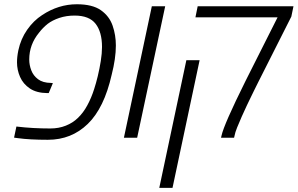

<svg xmlns="http://www.w3.org/2000/svg" viewBox="-20 -660 1426 920"><path d="M209.5 9.8Q121.6 9.8 65.9 2L47.4 -0.5L58.6 -53.7Q99.6 -48.8 140.1 -46.6Q180.7 -44.4 221.2 -44.4Q261.7 -44.4 295.4 -57.9Q329.1 -71.3 353 -94.7Q378.9 -119.1 398.4 -155.3Q418 -191.4 431.2 -233.4Q439.9 -259.8 448.5 -295.2Q457 -330.6 462.9 -367.4Q468.8 -404.3 468.8 -435.1Q468.8 -506.3 438.2 -545.9Q407.7 -585.4 337.4 -585.4Q297.9 -585.4 264.4 -574.2Q231 -563 208 -545.4Q184.6 -526.4 167 -503.4Q120.1 -446.3 120.1 -375Q120.1 -348.6 129.9 -323Q139.6 -297.4 162.4 -280.3Q185.1 -263.2 223.6 -262.7L233.4 -261.7L213.4 -213.9H207Q155.3 -214.4 123 -236.1Q90.8 -257.8 76.2 -291.3Q61.5 -324.7 61.5 -361.3Q61.5 -374.5 63 -388.4Q64.5 -402.3 67.9 -418.9Q79.6 -473.6 110.1 -517.3Q140.6 -561 182.1 -587.9Q260.3 -639.6 348.1 -639.6Q422.9 -639.6 463.4 -611.1Q503.9 -582.5 519.5 -537.4Q535.2 -492.2 535.2 -441.9Q535.2 -380.4 515.1 -301.8Q479 -142.1 400.6 -66.2Q322.3 9.8 209.5 9.8Z M573.7 0 707.5 -629.9H771.5L637.2 0Z M1039.1 0Q1039.6 -2.9 1040.3 -5.4Q1041 -7.8 1041.5 -10.3Q1053.2 -64 1155.3 -269.5Q1161.1 -281.2 1163.6 -286.1L1310.1 -577.1H916.5L927.2 -629.9H1386.2L1376 -580.6L1227.1 -285.6Q1227.1 -285.6 1218 -267.6Q1209 -249.5 1197 -225.3Q1185.1 -201.2 1175.3 -180.7Q1165.5 -160.2 1163.1 -155.3Q1151.4 -130.4 1138.7 -102.1Q1126 -73.7 1116.2 -49.1Q1106.4 -24.4 1104 -10.3L1101.6 0ZM743.2 240.2 873 -371.6H936.5L806.6 240.2Z"/></svg>

Font: Open Sans Light
Style: Italic
Weight: 300
Italic angle: -12°
Designer: Monotype Design Team
Foundry: Monotype Imaging Inc.
Version: Version 3.003; ttfautohint (v1.8.4)